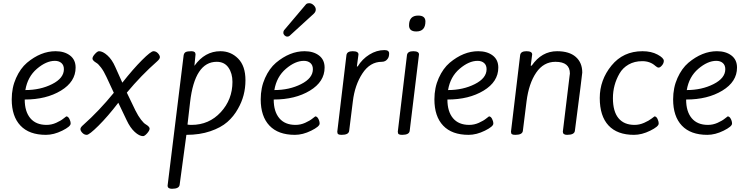

<svg xmlns="http://www.w3.org/2000/svg" viewBox="-20 -826 4621 1196"><path d="M378 -395Q378 -420 362.5 -433.5Q347 -447 322 -447Q268 -447 210 -397.5Q152 -348 138 -265Q231 -265 304.5 -302Q378 -339 378 -395ZM53 -207Q53 -280 80 -340Q107 -400 148 -435Q234 -507 326 -507Q381 -507 416 -480.5Q451 -454 451 -405Q451 -317 359.5 -261.5Q268 -206 134 -206Q134 -131 169 -89.5Q204 -48 270 -48Q301 -48 330 -61Q359 -74 376 -88L393 -101Q404 -101 412 -86Q420 -71 420 -56Q420 -38 367.5 -12Q315 14 266 14Q162 14 107.5 -43.5Q53 -101 53 -207Z M959 -444Q860 -357 770 -249L824 -137Q841 -103 858.5 -80.5Q876 -58 887 -52Q912 -37 912 -25Q912 -13 896.5 4.5Q881 22 871 22Q848 22 819.5 -4Q791 -30 769 -77L717 -186Q651 -100 593.5 -43Q536 14 520.5 14Q505 14 493 1.5Q481 -11 481 -22Q481 -33 499 -48Q597 -135 689 -248L643 -347Q627 -382 609.5 -405Q592 -428 581 -434Q556 -449 556 -461Q556 -473 571.5 -490Q587 -507 597 -507Q620 -507 649 -481Q678 -455 698 -409L742 -311Q809 -396 864.5 -451.5Q920 -507 936 -507Q952 -507 964 -494Q976 -481 976 -470Q976 -459 959 -444Z M1051 350Q1024 350 1024 330L1124 -482Q1127 -497 1137.5 -502Q1148 -507 1173 -507Q1198 -507 1198 -487L1191 -416Q1256 -507 1353 -507Q1418 -507 1463.5 -461Q1509 -415 1509 -326Q1509 -229 1462 -148Q1436 -101 1396 -66Q1356 -31 1290 -8.5Q1224 14 1141 14L1099 325Q1096 350 1051 350ZM1173 -48Q1282 -48 1355 -127Q1428 -206 1428 -316Q1428 -369 1403 -405Q1378 -441 1330 -441Q1193 -441 1164 -189L1148 -50Q1156 -48 1173 -48Z M1929 -395Q1929 -420 1913.5 -433.5Q1898 -447 1873 -447Q1819 -447 1761 -397.5Q1703 -348 1689 -265Q1782 -265 1855.5 -302Q1929 -339 1929 -395ZM1604 -207Q1604 -280 1631 -340Q1658 -400 1699 -435Q1785 -507 1877 -507Q1932 -507 1967 -480.5Q2002 -454 2002 -405Q2002 -317 1910.5 -261.5Q1819 -206 1685 -206Q1685 -131 1720 -89.5Q1755 -48 1821 -48Q1852 -48 1881 -61Q1910 -74 1927 -88L1944 -101Q1955 -101 1963 -86Q1971 -71 1971 -56Q1971 -38 1918.5 -12Q1866 14 1817 14Q1713 14 1658.5 -43.5Q1604 -101 1604 -207ZM1886 -799Q1892 -806 1906.5 -806Q1921 -806 1934 -793.5Q1947 -781 1947 -766.5Q1947 -752 1934 -740L1784 -603Q1779 -598 1769.5 -598Q1760 -598 1752.5 -605.5Q1745 -613 1745 -622Q1745 -631 1749 -637Z M2358 -441Q2285 -441 2237.5 -368.5Q2190 -296 2178 -195L2155 -11Q2152 14 2108 14Q2093 14 2087 10Q2081 6 2081 -6L2138 -482Q2141 -507 2177 -507Q2213 -507 2213 -487L2203 -412H2208Q2236 -458 2281 -486Q2326 -514 2375 -514Q2404 -514 2404 -493Q2404 -472 2395 -460Q2382 -441 2358 -441Z M2485 14Q2470 14 2464 10Q2458 6 2458 -6L2515 -482Q2518 -507 2554 -507Q2590 -507 2590 -487L2532 -11Q2529 14 2485 14ZM2630 -692Q2630 -630 2573 -630Q2528 -630 2528 -668Q2528 -729 2585 -729Q2630 -729 2630 -692Z M3011 -395Q3011 -420 2995.5 -433.5Q2980 -447 2955 -447Q2901 -447 2843 -397.5Q2785 -348 2771 -265Q2864 -265 2937.5 -302Q3011 -339 3011 -395ZM2686 -207Q2686 -280 2713 -340Q2740 -400 2781 -435Q2867 -507 2959 -507Q3014 -507 3049 -480.5Q3084 -454 3084 -405Q3084 -317 2992.5 -261.5Q2901 -206 2767 -206Q2767 -131 2802 -89.5Q2837 -48 2903 -48Q2934 -48 2963 -61Q2992 -74 3009 -88L3026 -101Q3037 -101 3045 -86Q3053 -71 3053 -56Q3053 -38 3000.5 -12Q2948 14 2899 14Q2795 14 2740.5 -43.5Q2686 -101 2686 -207Z M3528 -353 3530 -368Q3530 -441 3440 -441Q3366 -441 3320 -373.5Q3274 -306 3260 -195L3237 -11Q3234 14 3190 14Q3175 14 3169 10Q3163 6 3163 -6L3220 -482Q3223 -507 3259 -507Q3295 -507 3295 -487L3286 -417H3292Q3354 -507 3450 -507Q3526 -507 3566.5 -471.5Q3607 -436 3607 -374Q3607 -365 3561 -11Q3558 14 3512 14Q3486 14 3486 -6Z M3982 -507Q4037 -507 4076 -486Q4115 -465 4115 -447Q4115 -432 4103.5 -418.5Q4092 -405 4083 -405Q4074 -405 4063 -415Q4030 -445 3981 -445Q3932 -445 3895.5 -424Q3859 -403 3839 -368Q3798 -297 3798 -214.5Q3798 -132 3832.5 -90Q3867 -48 3933 -48Q3963 -48 3992.5 -61Q4022 -74 4039 -87.5Q4056 -101 4057 -101Q4068 -101 4075.5 -86Q4083 -71 4083 -56Q4083 -38 4030.5 -12Q3978 14 3929 14Q3825 14 3770.5 -44.5Q3716 -103 3716 -215.5Q3716 -328 3789 -417.5Q3862 -507 3982 -507Z M4498 -395Q4498 -420 4482.5 -433.5Q4467 -447 4442 -447Q4388 -447 4330 -397.5Q4272 -348 4258 -265Q4351 -265 4424.5 -302Q4498 -339 4498 -395ZM4173 -207Q4173 -280 4200 -340Q4227 -400 4268 -435Q4354 -507 4446 -507Q4501 -507 4536 -480.5Q4571 -454 4571 -405Q4571 -317 4479.5 -261.5Q4388 -206 4254 -206Q4254 -131 4289 -89.5Q4324 -48 4390 -48Q4421 -48 4450 -61Q4479 -74 4496 -88L4513 -101Q4524 -101 4532 -86Q4540 -71 4540 -56Q4540 -38 4487.5 -12Q4435 14 4386 14Q4282 14 4227.5 -43.5Q4173 -101 4173 -207Z"/></svg>

Font: Kite One
Style: Regular
Weight: 400
Designer: Eduardo Rodriguez Tunni
Foundry: Eduardo Rodriguez Tunni
Version: Version 1.001